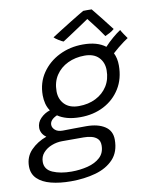

<svg xmlns="http://www.w3.org/2000/svg" viewBox="-166 -799 904 1125"><g transform="rotate(-10 286.0 -236.0)"><path d="M164.5 249.5Q98 249.5 46.5 236.2Q-5 223 -34.2 194.5Q-63.5 166 -63.5 120.5Q-63.5 64 -25.8 25.2Q12 -13.5 67 -33Q50 -45 42.2 -60.2Q34.5 -75.5 34.5 -90.5Q34.5 -123 58.2 -147.2Q82 -171.5 114 -181.5Q100 -202 94 -226Q88 -250 88 -275Q88 -350 126.8 -407Q165.5 -464 229.8 -496Q294 -528 371.5 -528Q456.5 -528 505 -490.5Q527 -514.5 554 -537.5Q581 -560.5 601.5 -573.5Q606 -564 618 -546.2Q630 -528.5 636.5 -519.5Q628 -514.5 611.2 -502.2Q594.5 -490 575.8 -474.8Q557 -459.5 542 -445.5Q558 -413.5 558 -371Q558 -292 522 -233.8Q486 -175.5 424 -143.2Q362 -111 284 -111Q239 -111 205.8 -120.2Q172.5 -129.5 150 -145.5Q107 -126.5 107 -96.5Q107 -79.5 122.5 -65.5Q138 -51.5 168 -51.5Q199 -52 235.2 -52.5Q271.5 -53 307 -53Q376.5 -53 417.8 -26.2Q459 0.5 459 53.5Q459 126 418.8 169Q378.5 212 311.8 230.8Q245 249.5 164.5 249.5ZM286.5 -176.5Q343 -176.5 387.2 -198.8Q431.5 -221 457 -261.2Q482.5 -301.5 482.5 -355.5Q482.5 -402 453.5 -432Q424.5 -462 369.5 -462Q314.5 -462 269.5 -440.5Q224.5 -419 198.2 -379.2Q172 -339.5 172 -284.5Q172 -237.5 201.5 -207Q231 -176.5 286.5 -176.5ZM177.5 194Q228 194 273.8 182.5Q319.5 171 348.2 144.5Q377 118 377 73Q377 47 362.8 33.2Q348.5 19.5 326.5 14.2Q304.5 9 281.5 9H153Q121.5 9 91 20.8Q60.5 32.5 40.5 55Q20.5 77.5 20.5 109.5Q20.5 154.5 66 174.2Q111.5 194 177.5 194ZM458 -721.5Q480.5 -693.5 511.5 -654.8Q542.5 -616 565 -586Q552.5 -575 537.5 -567Q522.5 -559 510 -553.5Q499.5 -570 481.8 -594Q464 -618 447.2 -639.5Q430.5 -661 423 -670.5Q413 -663.5 392.8 -650Q372.5 -636.5 348.2 -620.2Q324 -604 301.2 -589Q278.5 -574 263.5 -564.5Q254.5 -567.5 235.5 -579.2Q216.5 -591 209.5 -599Q235 -615.5 265.2 -634.5Q295.5 -653.5 324.5 -671.5Q353.5 -689.5 375.8 -702.8Q398 -716 407.5 -721.5Q415.5 -722 431.8 -722Q448 -722 458 -721.5Z"/></g></svg>

Font: Grandstander Light
Style: Italic
Weight: 300
Italic angle: -15°
Designer: Tyler Finck
Foundry: Etcetera Type Co
Version: Version 1.200; ttfautohint (v1.8.3)